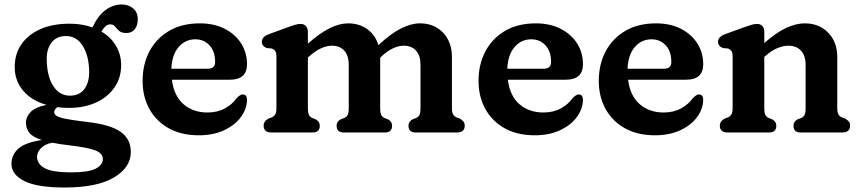

<svg xmlns="http://www.w3.org/2000/svg" viewBox="-20 -590 3832 855"><path d="M367.5 -47Q472 -35 517.2 -3Q562.5 29 562.5 87Q562.5 156 487.2 200.5Q412 245 268 245Q145 245 88 216Q31 187 31 140Q31 99.5 61.8 72Q92.5 44.5 166 33.5Q123.5 19.5 109.5 0Q95.5 -19.5 95.5 -45Q95.5 -68 115.2 -90Q135 -112 187 -123Q119.5 -142.5 82.5 -187Q45.5 -231.5 45.5 -291.5Q45.5 -349.5 75.5 -393Q105.5 -436.5 160.5 -460.5Q215.5 -484.5 289.5 -484.5Q345.5 -484.5 391.5 -468L392 -468.5Q416 -520 449.5 -545Q483 -570 522 -570Q552 -570 572.8 -552.8Q593.5 -535.5 593.5 -504.5Q593.5 -476.5 580.2 -459.8Q567 -443 543 -443Q521 -443 510.5 -452.5Q500 -462 492.2 -471.8Q484.5 -481.5 471 -481.5Q459 -481.5 450 -473.2Q441 -465 431.5 -449.5Q474 -424.5 496.8 -385.5Q519.5 -346.5 519.5 -300Q519.5 -243.5 489.8 -200.5Q460 -157.5 407.5 -133.5Q355 -109.5 286.5 -109.5Q260 -109.5 235.5 -113Q221.5 -102 221.5 -90.5Q221.5 -80 233.5 -73Q245.5 -66 277.2 -60Q309 -54 367.5 -47ZM273.5 -429.5Q231.5 -429.5 209.2 -400Q187 -370.5 188 -324.5Q189.5 -249 217.5 -206.5Q245.5 -164 291 -164Q333.5 -164 355.8 -193.5Q378 -223 377 -274Q375.5 -343 348.2 -386.2Q321 -429.5 273.5 -429.5ZM145 108.5Q145 139 177.8 158.2Q210.5 177.5 298.5 177.5Q373.5 177.5 405.8 161.2Q438 145 438 117.5Q438 93.5 405.8 80.2Q373.5 67 287.5 57Q244.5 52 213 45.5Q180 51.5 162.5 69.8Q145 88 145 108.5Z M1080 -304Q1080 -235 1003.5 -235H745.5Q754.5 -163 797.2 -126Q840 -89 904 -89Q948.5 -89 981.8 -107.5Q1015 -126 1034 -153Q1051 -170.5 1061.5 -169.5Q1080 -168.5 1080 -145Q1079 -104 1052.2 -68Q1025.5 -32 977.5 -9.8Q929.5 12.5 865 12.5Q788.5 12.5 732.5 -18.2Q676.5 -49 645.8 -103.8Q615 -158.5 615 -230Q615 -303.5 645.5 -361.2Q676 -419 733 -452.5Q790 -486 870 -486Q933 -486 980.2 -462Q1027.5 -438 1053.8 -396.8Q1080 -355.5 1080 -304ZM850 -415Q805.5 -415 775.8 -381Q746 -347 743 -284H905.5Q938 -284 938 -314Q938 -361.5 913 -388.2Q888 -415 850 -415Z M1351 -448.5V-395.5Q1404.5 -443 1448.2 -464.5Q1492 -486 1530.5 -486Q1580 -486 1615.8 -460Q1651.5 -434 1665 -389Q1720.5 -440.5 1765.5 -463.2Q1810.5 -486 1850.5 -486Q1913.5 -486 1953 -444.5Q1992.5 -403 1992.5 -336V-109.5Q1992.5 -89.5 1997.8 -80.8Q2003 -72 2012.5 -67.5L2027 -62.5Q2037.5 -56.5 2043.5 -49.2Q2049.5 -42 2049.5 -30.5Q2049.5 0 2014.5 0H1831Q1799 0 1799 -30.5Q1799 -49 1818 -59L1833 -64.5Q1843 -69 1847.8 -78.2Q1852.5 -87.5 1852.5 -109.5V-301Q1852.5 -343 1832.5 -364.8Q1812.5 -386.5 1778.5 -386.5Q1756 -386.5 1730.5 -375Q1705 -363.5 1677.5 -337.5L1673 -333V-109.5Q1673 -87.5 1677.8 -78.2Q1682.5 -69 1692 -64.5L1707 -59Q1726 -49 1726 -30.5Q1726 0 1694 0H1511Q1479 0 1479 -30.5Q1479 -49 1498 -59L1513.5 -64.5Q1523.5 -69 1528.2 -78.2Q1533 -87.5 1533 -109.5V-301Q1533 -343 1512.8 -364.8Q1492.5 -386.5 1459 -386.5Q1436 -386.5 1410.8 -375.5Q1385.5 -364.5 1358 -340L1351 -334V-109.5Q1351 -87.5 1355.8 -78.2Q1360.5 -69 1370.5 -64.5L1385 -59Q1404 -49 1404 -30.5Q1404 0 1372 0H1189Q1154 0 1154 -30.5Q1154 -50.5 1176.5 -62.5L1191 -67.5Q1200.5 -72 1205.8 -80.8Q1211 -89.5 1211 -109.5V-338Q1211 -356 1205.5 -363.2Q1200 -370.5 1190.5 -374L1167.5 -376Q1146 -385 1146 -404Q1146 -426 1176.5 -437.5L1261 -468.5Q1279.5 -475 1292.8 -479.2Q1306 -483.5 1319 -483.5Q1333.5 -483.5 1342.2 -473.8Q1351 -464 1351 -448.5Z M2576 -304Q2576 -235 2499.5 -235H2241.5Q2250.5 -163 2293.2 -126Q2336 -89 2400 -89Q2444.5 -89 2477.8 -107.5Q2511 -126 2530 -153Q2547 -170.5 2557.5 -169.5Q2576 -168.5 2576 -145Q2575 -104 2548.2 -68Q2521.5 -32 2473.5 -9.8Q2425.5 12.5 2361 12.5Q2284.5 12.5 2228.5 -18.2Q2172.5 -49 2141.8 -103.8Q2111 -158.5 2111 -230Q2111 -303.5 2141.5 -361.2Q2172 -419 2229 -452.5Q2286 -486 2366 -486Q2429 -486 2476.2 -462Q2523.5 -438 2549.8 -396.8Q2576 -355.5 2576 -304ZM2346 -415Q2301.5 -415 2271.8 -381Q2242 -347 2239 -284H2401.5Q2434 -284 2434 -314Q2434 -361.5 2409 -388.2Q2384 -415 2346 -415Z M3111.5 -304Q3111.5 -235 3035 -235H2777Q2786 -163 2828.8 -126Q2871.5 -89 2935.5 -89Q2980 -89 3013.2 -107.5Q3046.5 -126 3065.5 -153Q3082.5 -170.5 3093 -169.5Q3111.5 -168.5 3111.5 -145Q3110.5 -104 3083.8 -68Q3057 -32 3009 -9.8Q2961 12.5 2896.5 12.5Q2820 12.5 2764 -18.2Q2708 -49 2677.2 -103.8Q2646.5 -158.5 2646.5 -230Q2646.5 -303.5 2677 -361.2Q2707.5 -419 2764.5 -452.5Q2821.5 -486 2901.5 -486Q2964.5 -486 3011.8 -462Q3059 -438 3085.2 -396.8Q3111.5 -355.5 3111.5 -304ZM2881.5 -415Q2837 -415 2807.2 -381Q2777.5 -347 2774.5 -284H2937Q2969.5 -284 2969.5 -314Q2969.5 -361.5 2944.5 -388.2Q2919.5 -415 2881.5 -415Z M3383.5 -448.5V-398.5Q3436.5 -445 3480.5 -465.5Q3524.5 -486 3563.5 -486Q3627.5 -486 3668 -444.5Q3708.5 -403 3708.5 -336V-109.5Q3708.5 -89 3713.8 -80.2Q3719 -71.5 3728.5 -67.5L3742.5 -62.5Q3753.5 -56.5 3759.5 -49.2Q3765.5 -42 3765.5 -30.5Q3765.5 0 3730.5 0H3545.5Q3513.5 0 3513.5 -30.5Q3513.5 -49 3532.5 -59L3548 -64.5Q3558 -69 3562.8 -78.2Q3567.5 -87.5 3567.5 -109.5V-301Q3567.5 -342.5 3546.8 -364.5Q3526 -386.5 3491 -386.5Q3468 -386.5 3441.8 -375.8Q3415.5 -365 3387.5 -340L3383.5 -337V-109.5Q3383.5 -87.5 3388.2 -78.2Q3393 -69 3403 -64.5L3418 -59Q3437 -49 3437 -30.5Q3437 0 3405 0H3220.5Q3185.5 0 3185.5 -30.5Q3185.5 -50.5 3208 -62.5L3222.5 -67.5Q3232 -72 3237.2 -80.8Q3242.5 -89.5 3242.5 -109.5V-338Q3242.5 -356 3237 -363.2Q3231.5 -370.5 3222 -374L3199 -376Q3177.5 -385 3177.5 -404Q3177.5 -426 3208 -437.5L3293.5 -468.5Q3312 -475 3325.2 -479.2Q3338.5 -483.5 3351.5 -483.5Q3366.5 -483.5 3375 -473.8Q3383.5 -464 3383.5 -448.5Z"/></svg>

Font: Fraunces 9pt SuperSoft SemiBold
Style: Regular
Weight: 600
Version: Version 1.000;[0bf87f6ff]